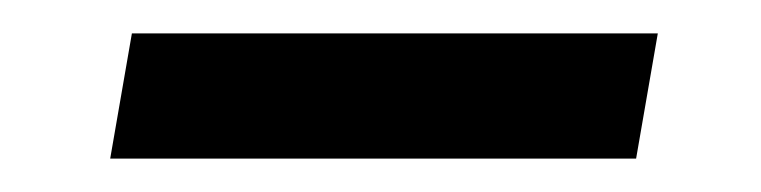

<svg xmlns="http://www.w3.org/2000/svg" viewBox="-20 -330 456 115"><path d="M46 -235 59 -310H374L361 -235Z"/></svg>

Font: Archivo Expanded ExtraLight
Style: Italic
Weight: 250
Width: 7
Italic angle: -10°
Designer: Hector Gatti
Foundry: Omnibus-Type
Version: Version 2.001